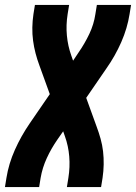

<svg xmlns="http://www.w3.org/2000/svg" viewBox="-20 -755 549 775"><path d="M0 0 6 -37Q15 -94 40 -150Q65 -206 100 -257L181 -375L139 -491Q130 -515 123.5 -540Q117 -565 113.5 -591Q110 -617 110.5 -644Q111 -671 115 -698L121 -735H259L253 -698Q246 -654 250 -611.5Q254 -569 268 -530L275 -510L297 -543Q322 -579 340.5 -618Q359 -657 365 -698L371 -735H509L503 -698Q494 -641 469.5 -585Q445 -529 409 -478L328 -360L370 -244Q379 -220 386 -195Q393 -170 396 -144Q399 -118 398.5 -91Q398 -64 394 -37L388 0H250L256 -37Q263 -81 259.5 -123.5Q256 -166 242 -205L235 -225L212 -192Q187 -156 169 -117Q151 -78 144 -37L138 0Z"/></svg>

Font: Iosevka Curly Heavy Oblique
Style: Regular
Weight: 900
Italic angle: -9°
Monospace: yes
Designer: Belleve Invis
Foundry: Belleve Invis
Version: Version 11.1.0; ttfautohint (v1.8.3)